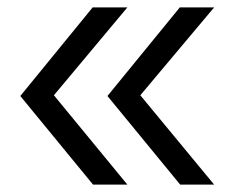

<svg xmlns="http://www.w3.org/2000/svg" viewBox="-20 -540 640 520"><path d="M560 -40H468L271 -280L467 -520H560L360 -282ZM325 -40H232L35 -280L231 -520H325L126 -282Z"/></svg>

Font: Maple Mono NL Light
Style: Regular
Weight: 300
Monospace: yes
Designer: subframe7536
Version: Version 7.000